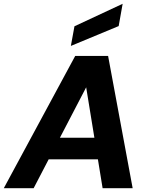

<svg xmlns="http://www.w3.org/2000/svg" viewBox="-45 -996 785 1016"><path d="M-25 0 353 -700H527L657 0H498L411 -534L133 0ZM106 -153 165 -267H543L560 -153ZM330 -753 349 -857 604 -976 583 -858Z"/></svg>

Font: DM Sans 24pt Black
Style: Italic
Weight: 900
Italic angle: -10°
Designer: Colophon Foundry, Jonny Pinhorn
Foundry: Colophon Foundry
Version: Version 4.004;gftools[0.9.30]